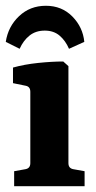

<svg xmlns="http://www.w3.org/2000/svg" viewBox="-20 -645 331 665"><path d="M217 -80Q217 -62 234 -59L273 -52V0H29V-52L68 -59Q85 -62 85 -80V-327Q85 -345 69 -348L25 -357V-411Q64 -422 112 -427Q160 -432 199 -432L217 -416ZM139 -625Q194 -625 230.5 -588Q267 -551 272 -500L219 -476Q207 -504 186.5 -521.5Q166 -539 135 -539Q104 -539 82.5 -522Q61 -505 48 -476L0 -500Q8 -553 46 -589Q84 -625 139 -625Z"/></svg>

Font: Yrsa
Style: Bold
Weight: 700
Version: Version 2.004